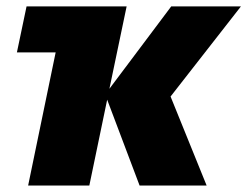

<svg xmlns="http://www.w3.org/2000/svg" viewBox="-20 -573 764 593"><path d="M66.9 0 151.9 -411.1H32.2L62 -553.2H371.1L317.9 -298.8L508.8 -553.2H724.1L506.8 -274.9L618.2 0H411.1L311 -265.1L255.9 0Z"/></svg>

Font: Open Sans ExtraBold
Style: Italic
Weight: 800
Italic angle: -12°
Designer: Monotype Design Team
Foundry: Monotype Imaging Inc.
Version: Version 3.000; ttfautohint (v1.8.4)